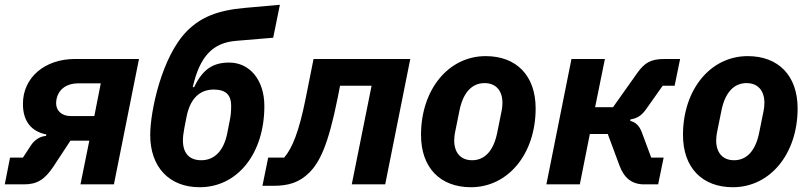

<svg xmlns="http://www.w3.org/2000/svg" viewBox="-30 -772 3391 804"><path d="M-10 0H71C124 0 157 -19 194 -75L265 -183H344L307 0H447L552 -525H284C158 -525 66 -448 66 -337C66 -261 104 -221 164 -209L163 -203C139 -201 116 -188 100 -164L66 -112H12ZM392 -423 365 -286H266C227 -286 205 -310 205 -339C205 -346 206 -353 207 -358C216 -400 251 -423 297 -423Z M806 12C964 12 1077 -128 1077 -328C1077 -439 1014 -510 930 -510C863 -510 819 -483 783 -407H777C807 -537 861 -593 959 -601L1114 -614L1142 -752L996 -739C880 -729 810 -699 754 -643C647 -536 599 -305 599 -207C599 -73 678 12 806 12ZM813 -101C764 -101 736 -129 736 -184C736 -198 738 -216 742 -236L751 -282C766 -360 807 -397 865 -397C918 -397 938 -372 938 -329C938 -305 936 -287 933 -272L922 -216C907 -138 866 -101 813 -101Z M1069 6H1116C1176 6 1223 -7 1265 -49C1308 -92 1344 -162 1384 -362L1394 -413H1526L1443 0H1583L1688 -525H1283L1250 -360C1222 -220 1194 -152 1160 -112H1093Z M1942 12C2098 12 2213 -128 2213 -318C2213 -456 2132 -537 2004 -537C1848 -537 1733 -397 1733 -207C1733 -69 1814 12 1942 12ZM1947 -101C1898 -101 1872 -134 1872 -184C1872 -197 1874 -209 1875 -215L1894 -309C1909 -384 1946 -424 1999 -424C2048 -424 2074 -391 2074 -341C2074 -328 2072 -316 2071 -310L2052 -216C2037 -141 2000 -101 1947 -101Z M2258 0H2398L2440 -211H2515L2564 -79C2583 -27 2616 0 2667 0H2726L2749 -112H2697L2658 -217C2647 -247 2631 -260 2609 -266L2610 -272C2636 -276 2655 -286 2675 -314L2745 -413H2795L2818 -525H2753C2696 -525 2670 -510 2639 -467L2537 -323H2462L2503 -525H2363Z M3039 12C3195 12 3310 -128 3310 -318C3310 -456 3229 -537 3101 -537C2945 -537 2830 -397 2830 -207C2830 -69 2911 12 3039 12ZM3044 -101C2995 -101 2969 -134 2969 -184C2969 -197 2971 -209 2972 -215L2991 -309C3006 -384 3043 -424 3096 -424C3145 -424 3171 -391 3171 -341C3171 -328 3169 -316 3168 -310L3149 -216C3134 -141 3097 -101 3044 -101Z"/></svg>

Font: Braiins Sans
Style: Bold Italic
Weight: 700
Italic angle: -11.31°
Designer: Mike Abbink, Paul van der Laan, Pieter van Rosmalen, Jiri Chlebus, Lubos Buracinsky
Foundry: Bold Monday, Sudetype
Version: Version 1.000;hotconv 1.0.109;makeotfexe 2.5.65596